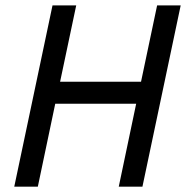

<svg xmlns="http://www.w3.org/2000/svg" viewBox="-20 -696 694 716"><path d="M422.9 0 487.8 -309.1H186L121.1 0H33.2L175.8 -675.8H264.2L204.1 -391.1H505.9L565.9 -675.8H653.8L511.2 0Z"/></svg>

Font: Lorenzo Sans
Style: Italic
Weight: 400
Italic angle: -12°
Foundry: Intel Corporation
Version: Version 1.00; ttfautohint (v1.5)